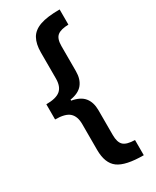

<svg xmlns="http://www.w3.org/2000/svg" viewBox="-221 -776 812 997"><g transform="rotate(-30 185.0 -278.0)"><path d="M326 159Q218 159 174 126.5Q130 94 130 14V-141Q130 -187 105.5 -209.5Q81 -232 20 -232V-323Q79 -323 104.5 -344.5Q130 -366 130 -414V-570Q130 -621 148 -653Q166 -685 208.5 -700Q251 -715 326 -715V-624Q280 -623 259.5 -606.5Q239 -590 239 -545V-395Q239 -347 215.5 -318Q192 -289 141 -281V-275Q193 -266 216 -237Q239 -208 239 -161V-12Q239 31 257.5 49Q276 67 326 68Z"/></g></svg>

Font: Noto Sans Bengali Condensed SemiBold
Style: Regular
Weight: 600
Width: 3
Designer: Joana Ranito - Universal Thirst; Jelle Bosma - Monotype Design Team
Foundry: Universal Thirst ehf.
Version: Version 3.000; ttfautohint (v1.8.4.7-5d5b)